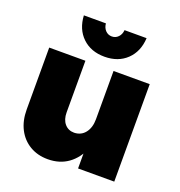

<svg xmlns="http://www.w3.org/2000/svg" viewBox="-138 -882 944 1007"><g transform="rotate(20 334.0 -378.0)"><path d="M248 -256Q248 -216 268 -192.5Q288 -169 321 -169Q360 -170 382.5 -199Q405 -228 405 -275H451Q451 -185 425 -122Q399 -59 351.5 -25Q304 9 238 9Q181 9 137.5 -17Q94 -43 70 -89.5Q46 -136 46 -199V-544H248ZM405 -544H607V0H405ZM282 -765Q284 -741 298.5 -726Q313 -711 334 -711Q355 -711 369.5 -726Q384 -741 386 -765H509Q505 -689 457.5 -643.5Q410 -598 334 -598Q258 -598 210.5 -643.5Q163 -689 159 -765Z"/></g></svg>

Font: Alexandria ExtraBold
Style: Regular
Weight: 800
Designer: Mohamed Gaber
Foundry: Kief Type Foundry
Version: Version 5.100